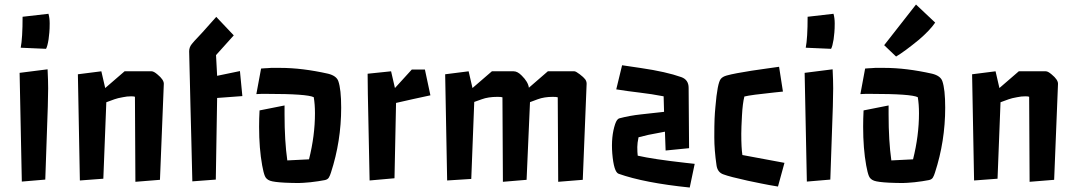

<svg xmlns="http://www.w3.org/2000/svg" viewBox="-20 -796 4772 851"><path d="M194.8 -734.9Q200.2 -715.8 200.2 -692.1Q200.2 -668.5 198.7 -652.1Q197.3 -635.7 195.3 -621.6Q190.4 -590.8 184.1 -579.6L71.8 -584.5Q80.1 -627.4 80.1 -721.7ZM190.9 -488.8Q193.4 -438.5 193.4 -404.3Q193.4 -370.1 191.9 -324.2L180.7 0L76.7 8.8L66.9 -473.1Z M325.2 -466.8 429.2 -480 446.3 -405.8 532.2 -480H652.3Q661.6 -480 678.2 -465.8Q706.1 -442.9 706.1 -424.8L689 1L580.1 9.8L578.1 -367.2Q572.3 -369.1 562 -369.1Q551.8 -369.1 543.2 -368.2Q534.7 -367.2 524.9 -365.2Q502 -361.3 487.3 -356L451.2 -342.8L438 -3.9L334 3.9Z M824.2 -325.2Q824.2 -325.2 821.8 -427.7Q820.8 -469.2 820.1 -496.3Q819.3 -523.4 819.1 -538.1Q818.8 -552.7 818.6 -559.6Q818.4 -566.4 818.4 -567.4V-568.8Q818.4 -586.4 830.1 -600.8Q841.8 -615.2 853 -626.5Q864.3 -637.7 878.4 -653.8L938.5 -721.2L1016.1 -639.2L937.5 -551.8L942.4 -460L1043.5 -481L1054.2 -370.1L942.4 -361.8L936.5 0L832.5 7.8Q830.1 -100.1 827.9 -182.4Q825.7 -264.6 824.2 -325.2Z M1241.2 -289.1Q1241.2 -171.4 1253.4 -85L1349.6 -89.8Q1376 -194.3 1376 -293.9Q1376 -334 1370.6 -365.2Q1341.3 -379.9 1163.6 -379.9H1138.7Q1128.4 -379.9 1116.2 -378.9L1137.2 -492.2Q1145.5 -492.7 1152.6 -493.4Q1159.7 -494.1 1167 -494.1L1181.6 -495.1Q1189 -495.1 1222.7 -495.1Q1319.3 -495.1 1434.6 -469.2Q1471.2 -460 1479.5 -436.5Q1492.2 -400.4 1492.2 -318.8Q1492.2 -169.9 1446.8 -30.8Q1442.9 -18.1 1437.7 -9.3Q1432.6 -0.5 1419.9 2.2Q1407.2 4.9 1390.1 7.3Q1373 9.8 1356.4 11.7Q1320.3 15.1 1306.6 15.1Q1293 15.1 1277.3 14.9Q1261.7 14.6 1243.2 13.7Q1194.3 11.2 1177.2 5.1Q1160.2 -1 1154.1 -15.6Q1147.9 -30.3 1142.1 -62.5Q1128.4 -137.7 1128.4 -233.9Q1128.4 -270.5 1130.4 -306.6L1241.2 -328.6Z M1610.4 -378.9 1609.4 -469.2 1713.4 -480 1730.5 -405.8 1805.2 -487.8H1863.3L1887.7 -373.5Q1887.7 -373.5 1811 -356.9Q1774.4 -349.1 1735.4 -339.8L1728.5 -5.9L1618.2 3.9Z M1953.1 -466.8 2057.1 -480 2074.2 -405.8 2160.2 -480H2256.8Q2273.9 -480 2292.5 -460.9Q2320.8 -433.1 2324.2 -407.2L2408.2 -480H2525.9Q2532.2 -480 2549.6 -466.8Q2566.9 -453.6 2573.5 -444.8Q2580.1 -436 2580.1 -424.8L2563 1L2454.1 9.8L2452.1 -364.7Q2446.3 -366.7 2430.2 -366.7Q2392.1 -366.7 2363.3 -356L2329.1 -343.3L2314 1L2209 9.8L2207 -364.7Q2201.2 -366.7 2185.1 -366.7Q2144 -366.7 2115.2 -356L2082 -344.2L2068.8 -2.9L1961.9 3.9Z M3037.1 35.2Q2835.9 14.6 2721.7 -25.9Q2700.7 -33.7 2693.8 -115.7Q2688 -190.9 2706.5 -246.1Q2714.4 -269 2725.1 -271.5Q2771 -283.7 2821.8 -289.1L2923.3 -300.3L2921.4 -369.1Q2868.2 -379.4 2815.7 -385.5Q2763.2 -391.6 2711.4 -399.9L2737.3 -506.8L2819.8 -494.6Q2933.1 -478 3000 -454.1Q3032.2 -442.4 3032.2 -406.7L3034.2 -139.2L2930.2 -128.9L2927.2 -212.4L2899.4 -207Q2852.5 -199.2 2810.1 -187.5Q2804.7 -161.6 2804.7 -144.5Q2804.7 -119.6 2806.6 -106Q2875.5 -90.3 3019 -74.2L3059.1 -69.8Z M3187 -22.9Q3160.2 -31.7 3155.8 -63.5Q3146 -130.9 3146 -186.8Q3146 -242.7 3147.2 -269.8Q3148.4 -296.9 3150.9 -322.3Q3159.7 -428.2 3174.8 -446.3Q3182.6 -456.1 3200.4 -461.2Q3218.3 -466.3 3248.3 -471.9Q3278.3 -477.5 3311.8 -482.7Q3345.2 -487.8 3377.7 -492.2Q3410.2 -496.6 3433.1 -500L3450.2 -390.1L3412.6 -386.2Q3308.1 -375.5 3279.3 -368.2Q3271.5 -337.9 3268.6 -283.2Q3265.6 -228.5 3265.6 -203.1Q3265.6 -140.1 3270.5 -108.9L3457 -74.2L3428.2 30.8Q3388.2 24.4 3353 17.1L3293.9 4.9Q3213.9 -12.7 3187 -22.9Z M3674.3 -734.9Q3679.7 -715.8 3679.7 -692.1Q3679.7 -668.5 3678.2 -652.1Q3676.8 -635.7 3674.8 -621.6Q3669.9 -590.8 3663.6 -579.6L3551.3 -584.5Q3559.6 -627.4 3559.6 -721.7ZM3670.4 -488.8Q3672.9 -438.5 3672.9 -404.3Q3672.9 -370.1 3671.4 -324.2L3660.2 0L3556.2 8.8L3546.4 -473.1Z M3898.9 -595.7 4040 -775.9 4125 -695.8Q4101.1 -661.1 4053.2 -620.1Q3988.3 -566.9 3951.7 -545.4ZM3918.5 -289.1Q3918.5 -171.4 3930.7 -85L4026.9 -89.8Q4053.2 -194.3 4053.2 -293.9Q4053.2 -334 4047.9 -365.2Q4018.6 -379.9 3840.8 -379.9H3815.9Q3805.7 -379.9 3793.5 -378.9L3814.5 -492.2Q3822.8 -492.7 3829.8 -493.4Q3836.9 -494.1 3844.2 -494.1L3858.9 -495.1Q3866.2 -495.1 3899.9 -495.1Q3996.6 -495.1 4111.8 -469.2Q4148.4 -460 4156.7 -436.5Q4169.4 -400.4 4169.4 -318.8Q4169.4 -169.9 4124 -30.8Q4120.1 -18.1 4115 -9.3Q4109.9 -0.5 4097.2 2.2Q4084.5 4.9 4067.4 7.3Q4050.3 9.8 4033.7 11.7Q3997.6 15.1 3983.9 15.1Q3970.2 15.1 3954.6 14.9Q3939 14.6 3920.4 13.7Q3871.6 11.2 3854.5 5.1Q3837.4 -1 3831.3 -15.6Q3825.2 -30.3 3819.3 -62.5Q3805.7 -137.7 3805.7 -233.9Q3805.7 -270.5 3807.6 -306.6L3918.5 -328.6Z M4288.6 -466.8 4392.6 -480 4409.7 -405.8 4495.6 -480H4615.7Q4625 -480 4641.6 -465.8Q4669.4 -442.9 4669.4 -424.8L4652.3 1L4543.5 9.8L4541.5 -367.2Q4535.6 -369.1 4525.4 -369.1Q4515.1 -369.1 4506.6 -368.2Q4498 -367.2 4488.3 -365.2Q4465.3 -361.3 4450.7 -356L4414.6 -342.8L4401.4 -3.9L4297.4 3.9Z"/></svg>

Font: Passero One
Style: Regular
Weight: 400
Designer: Viktoriya Grabowska
Foundry: Viktoriya Grabowska
Version: Version 1.003